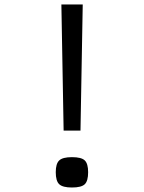

<svg xmlns="http://www.w3.org/2000/svg" viewBox="-20 -820 640 854"><path d="M263 -239 253 -800H348L338 -239ZM300 14Q259 14 243.5 -0.5Q228 -15 228 -54Q228 -92 243.5 -106.5Q259 -121 300 -121Q342 -121 357 -106.5Q372 -92 372 -54Q372 -15 357 -0.5Q342 14 300 14Z"/></svg>

Font: Victor Mono Thin
Style: Regular
Weight: 400
Monospace: yes
Version: Version 1.561;gftools[0.9.30]